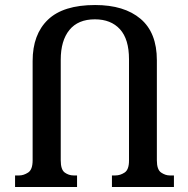

<svg xmlns="http://www.w3.org/2000/svg" viewBox="-20 -745 751 765"><path d="M656 -46H673V0H426V-46H440Q459 -46 476.5 -57.5Q494 -69 494 -105V-509Q494 -589 458 -628.5Q422 -668 358 -668Q291 -668 256.5 -625.5Q222 -583 222 -507V-106Q222 -69 238 -57.5Q254 -46 273 -46H287V0H40V-46H57Q74 -46 92 -57.5Q110 -69 110 -106V-502Q110 -608 171 -666.5Q232 -725 359 -725Q475 -725 540 -670Q605 -615 605 -505V-106Q605 -69 622 -57.5Q639 -46 656 -46Z"/></svg>

Font: Noto Serif Georgian SemiCondensed Medium
Style: Regular
Weight: 500
Width: 4
Designer: Monotype Design Team, Akaki Razmadze
Foundry: Google LLC
Version: Version 2.003; ttfautohint (v1.8.4.7-5d5b)